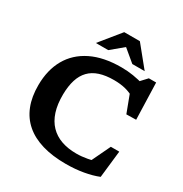

<svg xmlns="http://www.w3.org/2000/svg" viewBox="-208 -1074 1185 1243"><g transform="rotate(30 385.0 -452.0)"><path d="M484.5 -80Q524.5 -80 566.2 -87.8Q608 -95.5 647 -111L572.5 -53L657 -230H720L697.5 -28.5Q651 -9.5 589.8 1.2Q528.5 12 459 12Q359 12 282.8 -10.5Q206.5 -33 154.8 -77.5Q103 -122 76.8 -188.2Q50.5 -254.5 51 -342Q51.5 -455 98.2 -537.5Q145 -620 236 -665Q327 -710 460 -710Q507 -710 549.5 -703Q592 -696 637 -683L593.5 -678L648.5 -737H703L711.5 -463.5L639 -462L574.5 -633L628 -569.5Q585 -595 546.2 -604.8Q507.5 -614.5 460 -614.5Q398 -614.5 353 -599.8Q308 -585 278.8 -554.8Q249.5 -524.5 235 -478.5Q220.5 -432.5 219.5 -370Q218.5 -296 236.2 -241.2Q254 -186.5 288.5 -150.8Q323 -115 372.5 -97.5Q422 -80 484.5 -80ZM404 -851.5H435L329.5 -763.5H237L361 -916H478L602 -763.5H509.5Z"/></g></svg>

Font: Newsreader 9pt SemiBold
Style: Regular
Weight: 600
Designer: Hugues Gentile
Foundry: Production Type
Version: Version 1.003